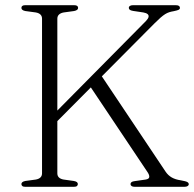

<svg xmlns="http://www.w3.org/2000/svg" viewBox="-20 -720 748 740"><path d="M162.5 -255 543 -639.5Q551 -648 552.5 -654.5Q554 -661 549 -665.5Q544 -670 532.5 -672L492.5 -678Q483.5 -679.5 480 -682.5Q476.5 -685.5 476.5 -689.5Q476.5 -694.5 480.8 -697.2Q485 -700 493 -700H657Q666 -700 669.8 -697.2Q673.5 -694.5 673.5 -689.5Q673.5 -685 669 -682.5Q664.5 -680 650 -677Q640.5 -675.5 632.5 -673Q624.5 -670.5 616.5 -665.5Q608.5 -660.5 598.5 -651.8Q588.5 -643 574.5 -629L176 -228ZM321.5 -396 368 -432.5 618.5 -58Q628 -44 642 -36Q656 -28 677 -25Q697 -21.5 702.2 -18.2Q707.5 -15 707.5 -10Q707.5 -5.5 703 -2.8Q698.5 0 690.5 0H499.5Q491 0 487 -3Q483 -6 483 -10.5Q483 -15 486.8 -18Q490.5 -21 499.5 -22L541.5 -28Q554 -30 555.2 -37.2Q556.5 -44.5 549 -56ZM201 -52Q201 -42 207.2 -36Q213.5 -30 225 -28L264.5 -22.5Q273 -21 276.5 -18Q280 -15 280 -10.5Q280 -6 276.5 -3Q273 0 264.5 0H77.5Q69.5 0 66 -3Q62.5 -6 62.5 -10.5Q62.5 -19.5 77.5 -22.5L118 -28Q129.5 -30 135.8 -36Q142 -42 142 -52V-648Q142 -658 135.8 -664Q129.5 -670 118 -672L77.5 -677.5Q62.5 -680.5 62.5 -689.5Q62.5 -694.5 66 -697.2Q69.5 -700 77.5 -700H265.5Q274 -700 277.5 -697.2Q281 -694.5 281 -689.5Q281 -680.5 265.5 -677.5L225.5 -672Q214 -670 207.5 -664Q201 -658 201 -648Z"/></svg>

Font: Fraunces ExtraLight
Style: Regular
Weight: 250
Version: Version 1.000;[b76b70a41]